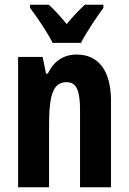

<svg xmlns="http://www.w3.org/2000/svg" viewBox="-20 -786 541 806"><path d="M201 -606H320C341 -648 386 -715 414 -753V-766H336C311 -743 290 -721 260 -685C233 -718 207 -746 185 -766H106V-753C135 -715 182 -645 201 -606ZM302 -557C247 -557 205 -529 181 -477H173L159 -547H56V0H186V-263C186 -393 205 -441 260 -441C303 -441 316 -401 316 -324V0H446V-362C446 -489 394 -557 302 -557Z"/></svg>

Font: Noto Sans Armenian ExtraCondensed
Style: Regular
Weight: 400
Width: 2
Designer: Monotype Design Team
Foundry: Monotype Imaging Inc.
Version: Version 2.008